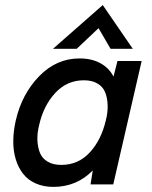

<svg xmlns="http://www.w3.org/2000/svg" viewBox="-20 -729 602 759"><path d="M369.6 -617.7 283.2 -536.1H189.5L386.2 -709L504.9 -536.1H417ZM444.3 -487.8H540L427.7 0H337.9L346.7 -55.2Q283.2 9.8 190.9 9.8Q151.9 9.8 121.1 -3.9Q90.3 -17.6 71.3 -42Q52.2 -66.4 42.2 -99.4Q32.2 -132.3 32.5 -171.4Q32.7 -210.4 42.5 -253.4Q66.4 -357.4 134.8 -427.7Q203.1 -498 294.4 -498Q342.3 -498 376.7 -479.2Q411.1 -460.4 428.7 -426.3ZM398.4 -253.4Q406.7 -285.6 405.5 -314.5Q404.3 -343.3 395.5 -364.7Q386.7 -386.2 365.2 -398.9Q343.8 -411.6 311.5 -411.6Q244.6 -411.6 198.2 -361.3Q151.9 -311 134.8 -234.9Q126.5 -202.1 127.9 -173.6Q129.4 -145 138.4 -123.5Q147.5 -102.1 168.9 -89.6Q190.4 -77.1 222.2 -77.1Q289.6 -77.1 335 -126.5Q380.4 -175.8 398.4 -253.4Z"/></svg>

Font: HK Grotesk Medium Italic
Style: Regular
Weight: 500
Italic angle: -13°
Designer: Alfredo Marco Pradil and Stefan Peev
Foundry: Hanken Design Co.
Version: Version 1.000;PS 001.000;hotconv 1.0.88;makeotf.lib2.5.64775